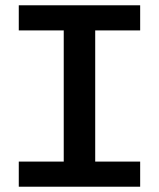

<svg xmlns="http://www.w3.org/2000/svg" viewBox="-20 -706 600 726"><path d="M221 -56V-630H340V-56ZM51 0V-95H510V0ZM51 -591V-686H510V-591Z"/></svg>

Font: BioRhyme SemiExpanded Medium
Style: Regular
Weight: 500
Width: 6
Designer: Aoife Mooney
Foundry: Aoife Mooney Type
Version: Version 1.600;gftools[0.9.33]